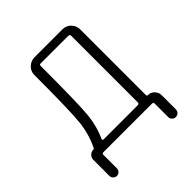

<svg xmlns="http://www.w3.org/2000/svg" viewBox="-181 -632 861 861"><g transform="rotate(-45 250.0 -201.0)"><path d="M130.9 -46.9Q129.9 -44.9 131.3 -42.5Q132.8 -40 135.7 -40H352.5Q361.3 -40 362.3 -47.9V-471.7Q362.3 -479.5 352.5 -480.5H177.7Q169.9 -480.5 169.9 -472.7Q169.9 -242.2 163.6 -172.4Q157.2 -102.5 130.9 -46.9ZM39.1 93.8V-7.8Q39.1 -20.5 48.3 -30.3Q57.6 -40 71.3 -40Q76.2 -40 77.1 -43Q106.4 -101.6 113.8 -169.9Q121.1 -238.3 121.1 -463.9Q121.1 -487.3 138.2 -503.4Q155.3 -519.5 177.7 -519.5H355.5Q378.9 -519.5 395 -502.9Q411.1 -486.3 411.1 -462.9V-45.9Q411.1 -40 418 -40Q435.5 -40 448.2 -26.9Q460.9 -13.7 460.9 3.9V93.8Q460.9 103.5 454.1 110.8Q447.3 118.2 435.5 118.2Q425.8 118.2 418.9 110.8Q412.1 103.5 412.1 93.8V8.8Q412.1 0 403.3 0H95.7Q86.9 0 86.9 8.8V93.8Q86.9 103.5 80.1 110.8Q73.2 118.2 63 118.2Q52.7 118.2 45.9 110.8Q39.1 103.5 39.1 93.8Z"/></g></svg>

Font: Rounded-X Mgen+ 1mn light
Style: Regular
Weight: 200
Designer: [Source Han Sans]
Ryoko NISHIZUKA  (kana & ideographs); Paul D. Hunt (Latin, Greek & Cyrillic); Wenlong ZHANG  (bopomofo
Version: Version 1.059.20150602